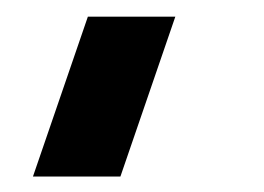

<svg xmlns="http://www.w3.org/2000/svg" viewBox="-20 -152 324 236"><path d="M20.5 65 88 -131.5H195.5L128 65Z"/></svg>

Font: Mohave SemiBold
Style: Italic
Weight: 600
Italic angle: -8°
Designer: Gumpita Rahayu
Foundry: Tokotype
Version: Version 2.003